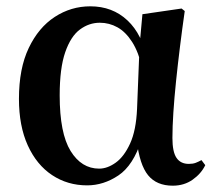

<svg xmlns="http://www.w3.org/2000/svg" viewBox="-20 -572 685 608"><path d="M256 15Q194 15 145 -17.5Q96 -50 68 -111.5Q40 -173 40 -259Q40 -355 71 -420Q102 -485 153.5 -518.5Q205 -552 266 -552Q336 -552 383.5 -507.5Q431 -463 446 -382H453L431 -354Q419 -407 398.5 -439Q378 -471 352 -485.5Q326 -500 296 -500Q262 -500 233 -478.5Q204 -457 186.5 -406.5Q169 -356 169 -270Q169 -150 203.5 -94Q238 -38 294 -38Q320 -38 346.5 -57Q373 -76 392 -117.5Q411 -159 414 -227L422 -428L431 -527L555 -545L565 -537Q557 -481 550 -424.5Q543 -368 537.5 -315Q532 -262 529 -216Q526 -170 526 -135Q526 -91 539 -72Q552 -53 578 -53Q591 -53 600 -56.5Q609 -60 618 -65L630 -49Q617 -22 590 -3Q563 16 527 16Q476 16 449 -17Q422 -50 413 -127L428 -129Q402 -48 355 -16.5Q308 15 256 15Z"/></svg>

Font: Noto Serif TC
Style: Bold
Weight: 700
Designer: Ryoko NISHIZUKA 西塚涼子 (kana & ideographs); Frank Grießhammer (Latin, Greek & Cyrillic); Wenlong ZHANG 张文龙 (bopomofo); San
Foundry: Adobe
Version: Version 2.002-H1;hotconv 1.1.0;makeotfexe 2.6.0